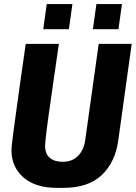

<svg xmlns="http://www.w3.org/2000/svg" viewBox="-20 -898 656 928"><path d="M255 10Q151 10 93.2 -40.5Q35.5 -91 35.5 -171.5Q35.5 -183 38.5 -209.2Q41.5 -235.5 47.2 -277.8Q53 -320 61 -379Q69 -438 79.8 -514.5Q90.5 -591 104.5 -686H264.5Q247.5 -568.5 235.8 -487Q224 -405.5 216.5 -352.2Q209 -299 205.2 -267.5Q201.5 -236 199.8 -219.2Q198 -202.5 198 -193.5Q198 -153.5 221 -134.8Q244 -116 282.5 -116Q329.5 -116 357.5 -144.8Q385.5 -173.5 392 -221.5L457 -686H616.5L551.5 -218.5Q537 -114 471.8 -52Q406.5 10 287 10ZM189 -757 206 -878.5H330L313 -757ZM429 -757 446 -878.5H569.5L552.5 -757Z"/></svg>

Font: Chivo Mono Medium
Style: Italic
Weight: 500
Italic angle: -8.05°
Monospace: yes
Designer: Hector Gatti
Foundry: Omnibus-Type
Version: Version 1.008